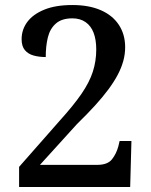

<svg xmlns="http://www.w3.org/2000/svg" viewBox="-20 -744 601 764"><path d="M56 0V-80L217 -263Q273 -325 304.5 -371Q336 -417 349.5 -459Q363 -501 363 -547Q363 -586 352.5 -613.5Q342 -641 320.5 -656Q299 -671 268 -671Q226 -671 202.5 -650.5Q179 -630 170.5 -595.5Q162 -561 162 -517Q136 -517 114 -523Q92 -529 79 -544.5Q66 -560 66 -588Q66 -626 88.5 -656.5Q111 -687 156 -705.5Q201 -724 268 -724Q334 -724 381 -703.5Q428 -683 453 -645Q478 -607 478 -556Q478 -528 470.5 -501Q463 -474 448.5 -446.5Q434 -419 411.5 -388.5Q389 -358 358 -324Q327 -290 286 -250L139 -88H367Q408 -88 425.5 -110Q443 -132 451 -162L456 -183H503L498 0Z"/></svg>

Font: Noto Serif Hebrew Medium
Style: Regular
Weight: 500
Version: Version 2.003